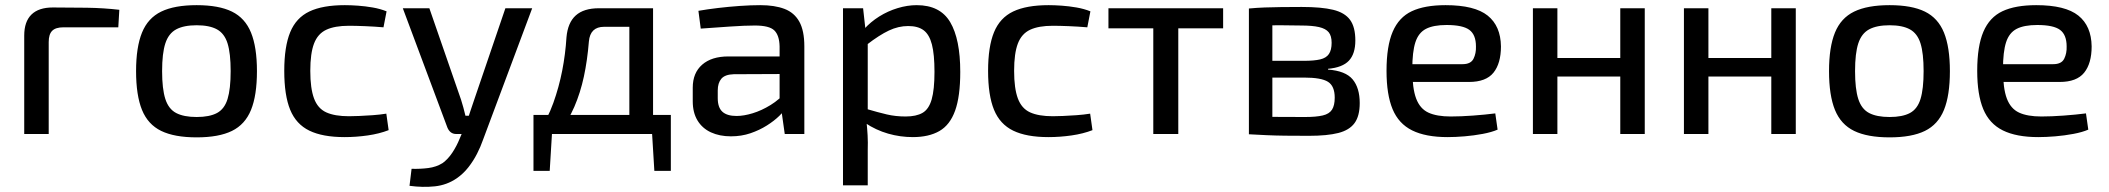

<svg xmlns="http://www.w3.org/2000/svg" viewBox="-20 -520 8184 745"><path d="M185 -491Q250 -491 316.5 -490Q383 -489 443 -482L439 -414H226Q196 -414 182.5 -400.5Q169 -387 169 -357V0H74V-382Q74 -436 102 -463.5Q130 -491 185 -491Z M743 -500Q829 -500 880 -475Q931 -450 954 -393.5Q977 -337 977 -244Q977 -150 954 -93.5Q931 -37 880 -12Q829 13 743 13Q657 13 605.5 -12Q554 -37 531 -93.5Q508 -150 508 -244Q508 -337 531 -393.5Q554 -450 605.5 -475Q657 -500 743 -500ZM743 -422Q693 -422 663.5 -406Q634 -390 621.5 -351.5Q609 -313 609 -244Q609 -175 621.5 -136Q634 -97 663.5 -81.5Q693 -66 743 -66Q793 -66 822 -81.5Q851 -97 863 -136Q875 -175 875 -244Q875 -313 863 -351.5Q851 -390 822 -406Q793 -422 743 -422Z M1318 -500Q1341 -500 1369 -498Q1397 -496 1426 -491Q1455 -486 1480 -476L1468 -414Q1433 -417 1396.5 -418.5Q1360 -420 1334 -420Q1279 -420 1246 -404.5Q1213 -389 1198.5 -351Q1184 -313 1184 -245Q1184 -177 1198.5 -138Q1213 -99 1246 -84Q1279 -69 1334 -69Q1349 -69 1373.5 -70Q1398 -71 1426 -73Q1454 -75 1479 -79L1488 -15Q1452 -1 1407 5.5Q1362 12 1317 12Q1232 12 1180.5 -13Q1129 -38 1106 -94Q1083 -150 1083 -245Q1083 -339 1106 -395Q1129 -451 1180.5 -475.5Q1232 -500 1318 -500Z M2045 -488 1854 23Q1845 49 1831 76.5Q1817 104 1797.5 129Q1778 154 1752 172Q1714 198 1667.5 203Q1621 208 1569 201L1577 135Q1611 136 1642 132Q1673 128 1697 113Q1718 98 1735 72.5Q1752 47 1764 17L1789 -42Q1797 -63 1805 -88.5Q1813 -114 1820 -133L1941 -488ZM1646 -488 1769 -133Q1774 -118 1778 -102.5Q1782 -87 1786 -71H1810L1777 0H1751Q1738 0 1729.5 -6.5Q1721 -13 1716 -25L1543 -488Z M2502 -488V-416H2324Q2270 -416 2265 -359Q2259 -285 2245.5 -222.5Q2232 -160 2208.5 -105.5Q2185 -51 2145 0H2066Q2105 -59 2127 -120.5Q2149 -182 2161.5 -246Q2174 -310 2178 -375Q2183 -432 2214 -460Q2245 -488 2304 -488ZM2122 -5 2113 143H2050V-5ZM2583 -74V0H2050V-74ZM2583 -5V143H2519L2510 -5ZM2514 -488V0H2422V-488Z M2930 -500Q2986 -500 3024 -485.5Q3062 -471 3081.5 -436Q3101 -401 3101 -340V0H3025L3010 -106L3005 -118V-340Q3004 -383 2984.5 -402Q2965 -421 2909 -421Q2870 -421 2812.5 -417Q2755 -413 2699 -409L2690 -478Q2724 -484 2766 -489Q2808 -494 2851 -497Q2894 -500 2930 -500ZM3057 -301 3056 -233 2827 -232Q2793 -231 2779 -214.5Q2765 -198 2765 -169V-139Q2765 -103 2783 -86.5Q2801 -70 2838 -70Q2866 -70 2900.5 -80.5Q2935 -91 2970 -112.5Q3005 -134 3033 -167V-104Q3024 -90 3004 -70.5Q2984 -51 2955.5 -33Q2927 -15 2892 -3Q2857 9 2816 9Q2772 9 2738.5 -6.5Q2705 -22 2686.5 -52.5Q2668 -83 2668 -127V-180Q2668 -237 2704.5 -269Q2741 -301 2806 -301Z M3537 -500Q3628 -500 3667 -434Q3706 -368 3706 -241Q3706 -146 3686 -90.5Q3666 -35 3625 -11.5Q3584 12 3522 12Q3473 12 3426 -1.5Q3379 -15 3337 -43L3343 -97Q3387 -84 3421 -76Q3455 -68 3494 -68Q3535 -68 3559.5 -82Q3584 -96 3595 -134Q3606 -172 3606 -241Q3606 -309 3596 -347.5Q3586 -386 3564 -402.5Q3542 -419 3504 -419Q3466 -419 3429 -401.5Q3392 -384 3344 -347L3333 -407Q3358 -435 3391.5 -456Q3425 -477 3463 -488.5Q3501 -500 3537 -500ZM3329 -488 3340 -389 3347 -376V-62L3342 -50Q3345 -22 3346.5 5Q3348 32 3347 62V199H3251V-488Z M4049 -500Q4072 -500 4100 -498Q4128 -496 4157 -491Q4186 -486 4211 -476L4199 -414Q4164 -417 4127.5 -418.5Q4091 -420 4065 -420Q4010 -420 3977 -404.5Q3944 -389 3929.5 -351Q3915 -313 3915 -245Q3915 -177 3929.5 -138Q3944 -99 3977 -84Q4010 -69 4065 -69Q4080 -69 4104.5 -70Q4129 -71 4157 -73Q4185 -75 4210 -79L4219 -15Q4183 -1 4138 5.5Q4093 12 4048 12Q3963 12 3911.5 -13Q3860 -38 3837 -94Q3814 -150 3814 -245Q3814 -339 3837 -395Q3860 -451 3911.5 -475.5Q3963 -500 4049 -500Z M4552 -488V0H4455V-488ZM4726 -488V-410H4281V-488Z M5031 -493Q5108 -493 5153 -482Q5198 -471 5218.5 -443Q5239 -415 5239 -363Q5239 -311 5214 -284.5Q5189 -258 5133 -253V-250Q5201 -245 5228.5 -212Q5256 -179 5256 -120Q5256 -70 5236 -42.5Q5216 -15 5173 -4Q5130 7 5059 7Q5006 7 4966.5 6.5Q4927 6 4894.5 4.5Q4862 3 4826 1L4838 -68Q4858 -67 4913.5 -66.5Q4969 -66 5044 -66Q5087 -66 5112.5 -72Q5138 -78 5148.5 -94.5Q5159 -111 5159 -141Q5159 -186 5133 -202.5Q5107 -219 5040 -219H4837V-284H5040Q5079 -284 5102.5 -289.5Q5126 -295 5136.5 -310.5Q5147 -326 5147 -354Q5147 -381 5135.5 -395Q5124 -409 5098 -415Q5072 -421 5028 -421Q4983 -422 4948 -422Q4913 -422 4886 -421.5Q4859 -421 4838 -419L4826 -487Q4858 -490 4887 -491Q4916 -492 4950.5 -492.5Q4985 -493 5031 -493ZM4917 -487V1H4826V-487Z M5589 -500Q5702 -500 5752.5 -459.5Q5803 -419 5804 -340Q5804 -274 5775 -238Q5746 -202 5680 -202H5397V-271H5655Q5687 -271 5697.5 -292Q5708 -313 5707 -340Q5707 -385 5681.5 -404Q5656 -423 5593 -423Q5542 -423 5513 -408Q5484 -393 5472 -356Q5460 -319 5460 -252Q5460 -177 5475 -137.5Q5490 -98 5522.5 -83Q5555 -68 5609 -68Q5648 -68 5695.5 -71.5Q5743 -75 5782 -80L5791 -17Q5768 -7 5733.5 -0.5Q5699 6 5663 9Q5627 12 5597 12Q5512 12 5459.5 -14Q5407 -40 5383.5 -96.5Q5360 -153 5360 -245Q5360 -341 5384 -397Q5408 -453 5458 -476.5Q5508 -500 5589 -500Z M6023 -488V0H5928V-488ZM6276 -295V-223H6017V-295ZM6362 -488V0H6267V-488Z M6609 -488V0H6514V-488ZM6862 -295V-223H6603V-295ZM6948 -488V0H6853V-488Z M7312 -500Q7398 -500 7449 -475Q7500 -450 7523 -393.5Q7546 -337 7546 -244Q7546 -150 7523 -93.5Q7500 -37 7449 -12Q7398 13 7312 13Q7226 13 7174.5 -12Q7123 -37 7100 -93.5Q7077 -150 7077 -244Q7077 -337 7100 -393.5Q7123 -450 7174.5 -475Q7226 -500 7312 -500ZM7312 -422Q7262 -422 7232.5 -406Q7203 -390 7190.5 -351.5Q7178 -313 7178 -244Q7178 -175 7190.5 -136Q7203 -97 7232.5 -81.5Q7262 -66 7312 -66Q7362 -66 7391 -81.5Q7420 -97 7432 -136Q7444 -175 7444 -244Q7444 -313 7432 -351.5Q7420 -390 7391 -406Q7362 -422 7312 -422Z M7881 -500Q7994 -500 8044.5 -459.5Q8095 -419 8096 -340Q8096 -274 8067 -238Q8038 -202 7972 -202H7689V-271H7947Q7979 -271 7989.5 -292Q8000 -313 7999 -340Q7999 -385 7973.5 -404Q7948 -423 7885 -423Q7834 -423 7805 -408Q7776 -393 7764 -356Q7752 -319 7752 -252Q7752 -177 7767 -137.5Q7782 -98 7814.5 -83Q7847 -68 7901 -68Q7940 -68 7987.5 -71.5Q8035 -75 8074 -80L8083 -17Q8060 -7 8025.5 -0.5Q7991 6 7955 9Q7919 12 7889 12Q7804 12 7751.5 -14Q7699 -40 7675.5 -96.5Q7652 -153 7652 -245Q7652 -341 7676 -397Q7700 -453 7750 -476.5Q7800 -500 7881 -500Z"/></svg>

Font: Exo 2 Medium
Style: Regular
Weight: 500
Designer: Natanael Gama
Foundry: Natanael Gama
Version: Version 2.010